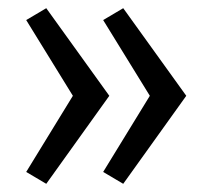

<svg xmlns="http://www.w3.org/2000/svg" viewBox="-20 -518 509 469"><path d="M93 -69 44 -98 158 -284 44 -469 93 -498 247 -284ZM281 -69 232 -98 346 -284 232 -469 281 -498 435 -284Z"/></svg>

Font: Ubuntu Sans
Style: Regular
Weight: 400
Designer: Dalton Maag Ltd
Foundry: Dalton Maag Ltd
Version: Version 1.006; ttfautohint (v1.8.4.7-5d5b)